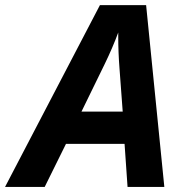

<svg xmlns="http://www.w3.org/2000/svg" viewBox="-80 -737 728 757"><path d="M411.1 -169.9H180.2L96.2 0H-60.1L314 -716.8H496.1L567.9 0H422.9ZM403.8 -296.9 391.1 -467.8Q386.2 -531.7 386.2 -591.3V-608.9Q364.7 -550.3 333 -484.9L241.2 -296.9Z"/></svg>

Font: Zoram GWebM
Style: Bold Italic
Weight: 700
Italic angle: -12°
Foundry: Ascender Corporation
Version: Version 1.000